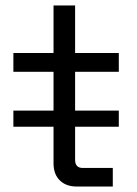

<svg xmlns="http://www.w3.org/2000/svg" viewBox="-20 -683 500 703"><path d="M261 0Q222 0 199 -22.5Q176 -45 176 -85V-420H29V-489H176V-663H255V-489H415V-420H255V-98Q255 -68 283 -68H393V0ZM29 -219V-278H415V-219Z"/></svg>

Font: Space Grotesk
Style: Regular
Weight: 400
Designer: Florian Karsten
Foundry: Florian Karsten
Version: Version 2.000